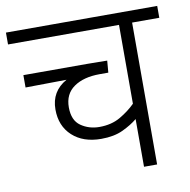

<svg xmlns="http://www.w3.org/2000/svg" viewBox="-73 -694 757 765"><g transform="rotate(-10 306.0 -311.0)"><path d="M612 -574H502V0H449V-193Q425 -173 389 -156Q353 -139 301 -139Q228 -139 184.5 -179Q141 -219 141 -286Q141 -359 205 -395L39 -393V-443H296Q321 -443 344 -442.5Q367 -442 378 -442L374 -394H339Q274 -394 234.5 -366.5Q195 -339 195 -285Q195 -232 227.5 -209.5Q260 -187 302 -187Q351 -187 387 -208Q423 -229 449 -255V-574H0V-622H612Z"/></g></svg>

Font: Noto Sans Light
Style: Regular
Weight: 300
Designer: Monotype Design Team
Foundry: Monotype Imaging Inc.
Version: Version 2.007